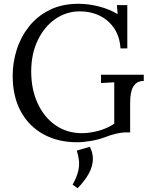

<svg xmlns="http://www.w3.org/2000/svg" viewBox="-20 -736 801 1015"><path d="M387 16Q287 16 210 -26Q133 -68 90 -147Q47 -226 47 -335Q47 -406 68.5 -473.5Q90 -541 133.5 -596Q177 -651 242.5 -683.5Q308 -716 395 -716Q449 -716 504.5 -701.5Q560 -687 602 -661L598 -709H653V-480H617Q613 -543 583.5 -586.5Q554 -630 507 -653Q460 -676 402 -676Q331 -676 272.5 -635.5Q214 -595 179.5 -523Q145 -451 145 -358Q145 -264 179 -190Q213 -116 273.5 -74Q334 -32 413 -32Q453 -32 499 -44Q545 -56 584 -82V-301Q567 -300 549 -299Q531 -298 514 -297V-341H740V-308Q712 -308 697 -293.5Q682 -279 676 -258.5Q670 -238 669 -218.5Q668 -199 668 -189V-36H641Q625 -36 597 -30Q569 -24 533 -10Q502 2 461 9Q420 16 387 16ZM390 259 364 240Q386 200 393 170Q400 140 397.5 114Q395 88 386 60L455 40Q471 71 471 104Q471 142 449.5 181.5Q428 221 390 259Z"/></svg>

Font: Lora
Style: Regular
Weight: 400
Designer: Olga Karpushina, Alexei Vanyashin (Cyrillic)
Foundry: Cyreal
Version: Version 3.005; ttfautohint (v1.8.4.7-5d5b)